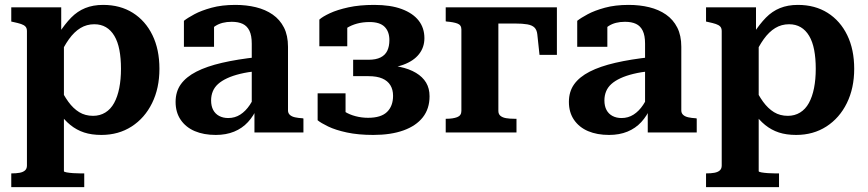

<svg xmlns="http://www.w3.org/2000/svg" viewBox="-20 -541 3544 784"><path d="M324 223H26V167H28Q46 167 60 164.5Q74 162 82 155Q90 148 90 135V-414Q90 -426 84 -432.5Q78 -439 66 -443Q54 -447 35 -451L26 -453V-511H230V-380L241 -375V158Q241 161 252.5 163Q264 165 279 166Q294 167 307 167H324ZM394 10Q354 10 323.5 0Q293 -10 267.5 -30.5Q242 -51 219 -84L221 -192Q239 -153 259 -125.5Q279 -98 303.5 -83Q328 -68 360 -68Q388 -68 410 -81.5Q432 -95 446 -120.5Q460 -146 467 -181.5Q474 -217 474 -260Q474 -303 467.5 -337Q461 -371 447 -394.5Q433 -418 412.5 -430Q392 -442 365 -442Q334 -442 308.5 -426.5Q283 -411 261.5 -381Q240 -351 221 -308L219 -403Q245 -443 270.5 -469Q296 -495 328 -508Q360 -521 401 -521Q471 -521 522.5 -488.5Q574 -456 602.5 -397.5Q631 -339 631 -260Q631 -181 601 -120Q571 -59 517.5 -24.5Q464 10 394 10Z M1032 -308 1031 -251Q992 -247 961 -239.5Q930 -232 907.5 -221.5Q885 -211 870.5 -198Q856 -185 849 -168Q842 -151 842 -131Q842 -108 850.5 -92Q859 -76 875 -67.5Q891 -59 912 -59Q939 -59 961 -73Q983 -87 1000 -112.5Q1017 -138 1030 -173L1031 -103Q1016 -68 992.5 -42.5Q969 -17 936 -3.5Q903 10 861 10Q812 10 775.5 -5.5Q739 -21 718 -51.5Q697 -82 697 -125Q697 -167 718.5 -197Q740 -227 782 -248.5Q824 -270 886.5 -284.5Q949 -299 1032 -308ZM1019 0V-101H1008V-363Q1008 -396 998.5 -415.5Q989 -435 971 -443.5Q953 -452 926 -452Q886 -452 859.5 -435Q833 -418 818 -394Q812 -404 812 -413.5Q812 -423 817.5 -431.5Q823 -440 832.5 -446Q842 -452 854 -455V-350H731V-456Q746 -468 774 -483Q802 -498 844 -509.5Q886 -521 941 -521Q986 -521 1025 -511.5Q1064 -502 1093.5 -481.5Q1123 -461 1139.5 -428.5Q1156 -396 1156 -350V-90Q1156 -79 1163.5 -72Q1171 -65 1184.5 -62Q1198 -59 1216 -58L1219 -57V0Z M1483 -60Q1536 -60 1560.5 -84Q1585 -108 1585 -150Q1585 -175 1574 -193Q1563 -211 1541 -220.5Q1519 -230 1485 -230H1422V-297H1485Q1515 -297 1534 -306.5Q1553 -316 1561.5 -334Q1570 -352 1570 -377Q1570 -412 1550.5 -431.5Q1531 -451 1489 -451Q1461 -451 1437.5 -444.5Q1414 -438 1396 -426.5Q1378 -415 1366 -398Q1361 -406 1361 -415.5Q1361 -425 1365 -432.5Q1369 -440 1377.5 -446Q1386 -452 1398 -454V-352H1284V-461Q1297 -473 1327 -487Q1357 -501 1402.5 -511Q1448 -521 1508 -521Q1575 -521 1620.5 -504Q1666 -487 1689.5 -457Q1713 -427 1713 -385Q1713 -348 1691 -320Q1669 -292 1626.5 -276.5Q1584 -261 1519 -261L1557 -286V-252L1526 -276Q1574 -276 1612.5 -268Q1651 -260 1678.5 -243.5Q1706 -227 1720 -203.5Q1734 -180 1734 -148Q1734 -97 1706.5 -62Q1679 -27 1627.5 -8.5Q1576 10 1504 10Q1443 10 1396.5 0Q1350 -10 1320 -24.5Q1290 -39 1277 -50V-160H1391V-57Q1378 -59 1370 -65Q1362 -71 1357.5 -79Q1353 -87 1353.5 -96Q1354 -105 1359 -113Q1369 -97 1388 -85Q1407 -73 1432 -66.5Q1457 -60 1483 -60Z M1864 -88V-421Q1864 -439 1847.5 -445Q1831 -451 1804 -453L1800 -454V-511H2015V-88Q2015 -75 2023.5 -68Q2032 -61 2046.5 -58.5Q2061 -56 2081 -56H2089V0H1800V-56H1802Q1829 -56 1846.5 -62.5Q1864 -69 1864 -88ZM1949 -445V-511H2254V-317H2183L2174 -401Q2172 -419 2162.5 -428.5Q2153 -438 2133.5 -441.5Q2114 -445 2082 -445Z M2638 -308 2637 -251Q2598 -247 2567 -239.5Q2536 -232 2513.5 -221.5Q2491 -211 2476.5 -198Q2462 -185 2455 -168Q2448 -151 2448 -131Q2448 -108 2456.5 -92Q2465 -76 2481 -67.5Q2497 -59 2518 -59Q2545 -59 2567 -73Q2589 -87 2606 -112.5Q2623 -138 2636 -173L2637 -103Q2622 -68 2598.5 -42.5Q2575 -17 2542 -3.5Q2509 10 2467 10Q2418 10 2381.5 -5.5Q2345 -21 2324 -51.5Q2303 -82 2303 -125Q2303 -167 2324.5 -197Q2346 -227 2388 -248.5Q2430 -270 2492.5 -284.5Q2555 -299 2638 -308ZM2625 0V-101H2614V-363Q2614 -396 2604.5 -415.5Q2595 -435 2577 -443.5Q2559 -452 2532 -452Q2492 -452 2465.5 -435Q2439 -418 2424 -394Q2418 -404 2418 -413.5Q2418 -423 2423.5 -431.5Q2429 -440 2438.5 -446Q2448 -452 2460 -455V-350H2337V-456Q2352 -468 2380 -483Q2408 -498 2450 -509.5Q2492 -521 2547 -521Q2592 -521 2631 -511.5Q2670 -502 2699.5 -481.5Q2729 -461 2745.5 -428.5Q2762 -396 2762 -350V-90Q2762 -79 2769.5 -72Q2777 -65 2790.5 -62Q2804 -59 2822 -58L2825 -57V0Z M3161 223H2863V167H2865Q2883 167 2897 164.5Q2911 162 2919 155Q2927 148 2927 135V-414Q2927 -426 2921 -432.5Q2915 -439 2903 -443Q2891 -447 2872 -451L2863 -453V-511H3067V-380L3078 -375V158Q3078 161 3089.5 163Q3101 165 3116 166Q3131 167 3144 167H3161ZM3231 10Q3191 10 3160.5 0Q3130 -10 3104.5 -30.5Q3079 -51 3056 -84L3058 -192Q3076 -153 3096 -125.5Q3116 -98 3140.5 -83Q3165 -68 3197 -68Q3225 -68 3247 -81.5Q3269 -95 3283 -120.5Q3297 -146 3304 -181.5Q3311 -217 3311 -260Q3311 -303 3304.5 -337Q3298 -371 3284 -394.5Q3270 -418 3249.5 -430Q3229 -442 3202 -442Q3171 -442 3145.5 -426.5Q3120 -411 3098.5 -381Q3077 -351 3058 -308L3056 -403Q3082 -443 3107.5 -469Q3133 -495 3165 -508Q3197 -521 3238 -521Q3308 -521 3359.5 -488.5Q3411 -456 3439.5 -397.5Q3468 -339 3468 -260Q3468 -181 3438 -120Q3408 -59 3354.5 -24.5Q3301 10 3231 10Z"/></svg>

Font: Roboto Serif 28pt SemiBold
Style: Regular
Weight: 600
Designer: Greg Gazdowicz
Foundry: Commercial Type
Version: Version 1.008